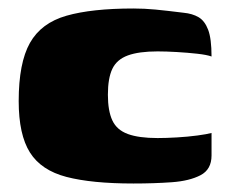

<svg xmlns="http://www.w3.org/2000/svg" viewBox="-20 -425 540 452"><path d="M294 7Q196 7 136.5 -8.5Q77 -24 50.5 -66Q24 -108 24 -187Q24 -277 50.5 -324Q77 -371 136.5 -388Q196 -405 294 -405Q320 -405 346 -402.5Q372 -400 412 -395Q433 -393 447.5 -384.5Q462 -376 470 -355Q478 -334 478 -292Q467 -296 444.5 -298.5Q422 -301 396.5 -302.5Q371 -304 351 -304Q307 -304 281 -294.5Q255 -285 244.5 -263Q234 -241 234 -202Q234 -164 244.5 -141.5Q255 -119 281 -109.5Q307 -100 351 -100Q371 -100 396.5 -101.5Q422 -103 444.5 -106Q467 -109 478 -112V-59Q478 -26 452 -12.5Q426 1 384.5 4Q343 7 294 7Z"/></svg>

Font: Genos Black
Style: Regular
Weight: 900
Designer: Robert E. Leuschke
Foundry: Robert E. Leuschke
Version: Version 1.010